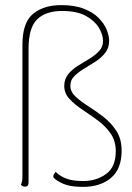

<svg xmlns="http://www.w3.org/2000/svg" viewBox="-20 -724 517 753"><path d="M78 8Q71 8 66.5 4.5Q62 1 62 1Q62 1 65 -7.5Q68 -16 68 -30V-549Q68 -636 110 -670Q152 -704 220 -704Q273 -704 309.5 -689.5Q346 -675 367.5 -653Q389 -631 398.5 -607Q408 -583 408 -564Q408 -536 392.5 -516.5Q377 -497 354.5 -482.5Q332 -468 309.5 -454.5Q287 -441 271.5 -425.5Q256 -410 256 -388Q256 -364 276.5 -345Q297 -326 327 -307Q357 -288 386.5 -265Q416 -242 436.5 -210.5Q457 -179 457 -133Q457 -61 415 -26Q373 9 305 9Q251 9 220 -7Q189 -23 189 -31Q189 -38 193.5 -44Q198 -50 198 -50Q218 -31 243 -22.5Q268 -14 306 -14Q358 -14 396 -41.5Q434 -69 434 -131Q434 -172 413.5 -201Q393 -230 363 -252Q333 -274 303 -294Q273 -314 252.5 -336Q232 -358 232 -387Q232 -414 247.5 -433Q263 -452 285.5 -466Q308 -480 330.5 -493.5Q353 -507 368.5 -523.5Q384 -540 384 -563Q384 -588 368 -615Q352 -642 317 -661.5Q282 -681 224 -681Q159 -681 125.5 -648Q92 -615 92 -533V-8Q92 -1 89 3.5Q86 8 78 8Z"/></svg>

Font: Yanone Kaffeesatz ExtraLight ExtraLight
Style: Regular
Weight: 250
Version: Version 2.003